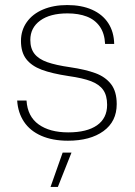

<svg xmlns="http://www.w3.org/2000/svg" viewBox="-20 -547 534 760"><path d="M48 -149H85Q89 -86 133 -54.5Q177 -23 250 -23Q324 -23 364 -51Q404 -79 404 -132Q404 -169 388.5 -191Q373 -213 340.5 -225.5Q308 -238 251 -246Q185 -256 145 -271Q105 -286 84 -313Q63 -340 63 -385Q63 -427 86 -459.5Q109 -492 150.5 -509.5Q192 -527 246 -527Q303 -527 344.5 -508.5Q386 -490 408.5 -455.5Q431 -421 432 -373H396Q394 -415 375 -442Q356 -469 323.5 -481.5Q291 -494 247 -494Q178 -494 139 -465.5Q100 -437 100 -389Q100 -355 116.5 -334Q133 -313 167 -301Q201 -289 257 -281Q318 -272 357.5 -257.5Q397 -243 419.5 -214Q442 -185 442 -135Q442 -66 389.5 -28Q337 10 249 10Q188 10 143.5 -9.5Q99 -29 75 -65Q51 -101 48 -149ZM228 57H263L209 193H180Z"/></svg>

Font: Mona Sans VF XLt
Style: Regular
Weight: 200
Designer: Deni Anggara
Foundry: GitHub
Version: Version 2.000;Glyphs 3.2.3 (3260)